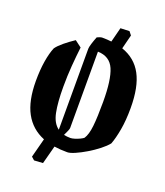

<svg xmlns="http://www.w3.org/2000/svg" viewBox="-147 -799 869 1009"><g transform="rotate(20 287.5 -294.0)"><path d="M190 -530Q184 -480 179.5 -423Q175 -366 175 -305Q175 -218 186 -163.5Q197 -109 230 -85V-538Q230 -547 236 -566.5Q242 -586 251 -609Q256 -612 265 -615Q274 -618 279 -618Q307 -618 331 -615L352 -697L402 -699L417 -680L397 -601Q473 -575 509.5 -507Q546 -439 546 -321Q546 -252 536.5 -199Q527 -146 514 -112Q499 -93 471.5 -71.5Q444 -50 413 -31.5Q382 -13 354.5 -1Q327 11 312 11Q272 11 239 6L212 108L163 111L146 96L174 -11Q102 -40 65.5 -107Q29 -174 29 -285Q29 -346 37 -395.5Q45 -445 59 -478Q72 -496 97.5 -517Q123 -538 153 -558ZM283 -114Q283 -109 278 -97Q273 -85 265 -69Q282 -65 302 -65Q311 -65 325.5 -69.5Q340 -74 353.5 -80.5Q367 -87 372 -92Q388 -116 393.5 -166Q399 -216 399 -302Q399 -426 374.5 -482.5Q350 -539 283 -541Z"/></g></svg>

Font: Grenze Gotisch
Style: Bold
Weight: 700
Designer: Renata Polastri
Foundry: Omnibus-Type
Version: Version 1.001